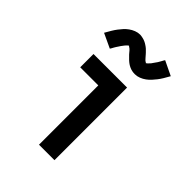

<svg xmlns="http://www.w3.org/2000/svg" viewBox="-220 -881 991 991"><g transform="rotate(45 275.0 -385.5)"><path d="M245 0V-433H113V-530H358V0ZM337 -607Q332 -607 327 -607.5Q322 -608 317 -609Q312 -610 307.5 -611.5Q303 -613 298.5 -615Q294 -617 289.5 -619.5Q285 -622 281.5 -624.5Q278 -627 273.5 -630.5Q269 -634 265.5 -637.5Q262 -641 258.5 -644.5Q255 -648 251.5 -651.5Q248 -655 245.5 -657.5Q243 -660 239 -665Q235 -670 231.5 -674Q228 -678 224.5 -681Q221 -684 216.5 -686.5Q212 -689 212 -692L214 -693Q215 -693 215 -692L212 -690Q209 -688 206 -685.5Q203 -683 201 -680.5Q199 -678 197.5 -676.5Q196 -675 194.5 -673Q193 -671 191.5 -669Q190 -667 188.5 -665Q187 -663 185 -660.5Q183 -658 181.5 -655.5Q180 -653 178 -650Q176 -647 174 -644Q172 -641 170 -638Q168 -635 166 -631.5Q164 -628 162 -624.5Q160 -621 158 -617Q156 -613 153 -609L74 -646Q84 -664 93 -679Q102 -694 111.5 -706.5Q121 -719 130.5 -729.5Q140 -740 153 -749.5Q166 -759 181.5 -765Q197 -771 213 -771Q218 -771 223 -770Q228 -769 233 -768Q238 -767 242.5 -765.5Q247 -764 251.5 -762Q256 -760 260.5 -757.5Q265 -755 268.5 -752.5Q272 -750 276.5 -747Q281 -744 284.5 -740.5Q288 -737 291.5 -733.5Q295 -730 298.5 -726.5Q302 -723 304.5 -720Q307 -717 311 -712.5Q315 -708 318.5 -704Q322 -700 325.5 -696.5Q329 -693 333.5 -691Q338 -689 338 -685H335Q335 -686 338 -688Q341 -690 344 -692.5Q347 -695 349 -697.5Q351 -700 352.5 -701.5Q354 -703 355.5 -704.5Q357 -706 358.5 -708Q360 -710 361.5 -712.5Q363 -715 365 -717.5Q367 -720 368.5 -722.5Q370 -725 372 -727.5Q374 -730 376 -733Q378 -736 380 -739.5Q382 -743 384 -746.5Q386 -750 388 -753.5Q390 -757 392 -761Q394 -765 397 -769L476 -731Q466 -713 457 -698Q448 -683 438.5 -671Q429 -659 419.5 -648.5Q410 -638 397 -628.5Q384 -619 368.5 -613Q353 -607 337 -607Z"/></g></svg>

Font: Lode
Style: Bold
Weight: 700
Monospace: yes
Designer: Belleve Invis
Foundry: Belleve Invis
Version: Version 29.2.0; ttfautohint (v1.8.3)